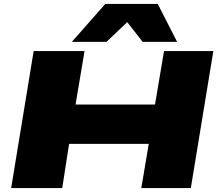

<svg xmlns="http://www.w3.org/2000/svg" viewBox="-20 -961 1124 981"><path d="M37 0 152 -700H412L366 -427H772L818 -700H1070L955 0H702L740 -226H333L298 0ZM347 -747 518 -941H786L885 -747H709L630 -848L524 -747Z"/></svg>

Font: Georama ExtraExtended ExtraBold
Style: Italic
Weight: 800
Width: 8
Italic angle: -9°
Designer: Jean-Baptiste Levee
Foundry: Production Type
Version: Version 1.000